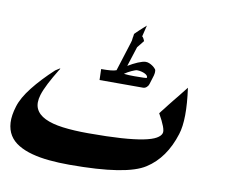

<svg xmlns="http://www.w3.org/2000/svg" viewBox="-123 -748 1025 872"><g transform="rotate(10 389.5 -312.0)"><path d="M527.3 -419.9Q528.8 -424.3 525.4 -429.2Q522 -434.1 514.9 -437.7Q507.8 -441.4 498 -443.8Q488.3 -446.3 477.5 -446.3Q474.1 -446.3 467.3 -443.8Q460.4 -441.4 452.4 -437.7Q444.3 -434.1 436 -429.2Q427.7 -424.3 421.4 -419.9Q431.2 -418.5 444.8 -418Q458.5 -417.5 470.2 -417.5Q526.4 -417.5 527.3 -419.9ZM543.9 -394Q541.5 -385.7 534.2 -379.4Q526.9 -373 518.1 -373H317.4Q316.9 -384.8 316.7 -397.7Q316.4 -410.6 315.9 -423.3Q341.3 -423.3 358.6 -424.8Q376 -426.3 385.7 -430.2L428.7 -566.4Q432.1 -576.7 432.1 -584.5Q432.1 -585 432.4 -585.7Q432.6 -586.4 432.6 -586.9Q432.6 -590.8 434.1 -595.2Q434.1 -597.7 434.6 -600.6Q435.1 -603.5 435.5 -606.4Q440.9 -611.8 445.8 -616.7Q450.7 -621.6 456.1 -626.5Q463.4 -633.3 470.7 -639.9Q478 -646.5 486.3 -653.8L473.6 -601.6Q475.6 -601.1 477.5 -598.4Q479.5 -595.7 481.2 -592.5Q482.9 -589.4 484.1 -586.4Q485.4 -583.5 485.8 -582L459.5 -549.3L430.2 -458Q441.4 -464.8 452.6 -470.7Q463.9 -476.6 474.4 -481Q484.9 -485.4 494.1 -488Q503.4 -490.7 509.8 -490.7Q518.6 -490.7 526.1 -487.5Q533.7 -484.4 540 -480.2Q546.4 -476.1 550.8 -471.7Q555.2 -467.3 557.1 -464.8Q563.5 -453.1 552.7 -422.4ZM716.3 -194.3Q680.2 -78.6 596.2 -24.9Q554.2 2.4 468.5 16.1Q382.8 29.8 248.5 29.8Q199.7 29.8 155.8 25.6Q111.8 21.5 75.7 11.7Q39.6 2 12.5 -14.2Q-14.6 -30.3 -29.8 -54.7Q-44.9 -79.1 -46.9 -112.3Q-48.8 -145.5 -35.2 -189Q-22.5 -230.5 16.1 -279.5Q54.7 -328.6 111.3 -380.9Q117.7 -384.8 124.8 -389.6Q131.8 -394.5 132.8 -394.5Q132.3 -391.6 131.6 -389.9Q130.9 -388.2 129.9 -387.2Q129.9 -386.7 128.4 -385.3Q105 -347.2 88.6 -315.4Q72.3 -283.7 64.9 -259.8Q53.2 -221.7 64.7 -196Q76.2 -170.4 108.2 -154.8Q140.1 -139.2 190.9 -132.6Q241.7 -126 308.6 -126Q398.4 -126 460.2 -130.1Q522 -134.3 561 -142.1Q600.1 -149.9 619.1 -160.9Q638.2 -171.9 642.1 -185.1Q645.5 -194.8 637.2 -216.8Q628.9 -238.8 610.4 -271.5Q614.7 -277.3 619.4 -283.2Q624 -289.1 628.4 -294.4Q632.3 -299.8 636.5 -304.9Q640.6 -310.1 645 -315.9Q654.8 -328.6 664.8 -340.8Q674.8 -353 685.1 -365.7L718.8 -408.2Q738.8 -264.2 716.3 -194.3Z"/></g></svg>

Font: XB Khoramshahr
Style: Bold Italic
Weight: 700
Italic angle: -12°
Designer: Behnam
Foundry: Irmug
Version: Version 8.005 2009